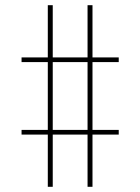

<svg xmlns="http://www.w3.org/2000/svg" viewBox="-20 -737 540 739"><path d="M164 -18V-219H63V-237H164V-498H63V-516H164V-717H183V-516H317V-717H336V-516H437V-498H336V-237H437V-219H336V-18H317V-219H183V-18ZM317 -237V-498H183V-237Z"/></svg>

Font: Iosevka Thin
Style: Regular
Weight: 100
Monospace: yes
Designer: Belleve Invis
Foundry: Belleve Invis
Version: Version 32.5.0; ttfautohint (v1.8.4)